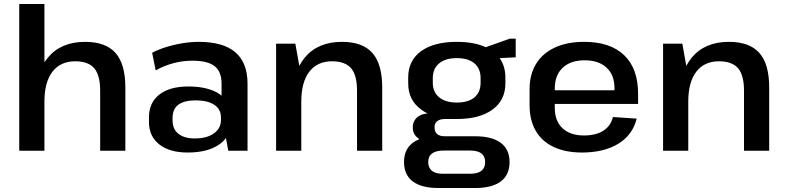

<svg xmlns="http://www.w3.org/2000/svg" viewBox="-20 -760 3966 968"><path d="M485 -303Q485 -381 455 -416Q425 -451 359 -451Q285 -451 244.5 -398.5Q204 -346 204 -247V0H77V-740H204V-446Q212 -458 221 -469Q287 -549 409 -549Q513 -549 562.5 -493Q612 -437 612 -319V0H485Z M926 9Q835 9 783 -32Q731 -73 731 -145V-169Q731 -242 783 -283Q835 -324 930 -324Q1030 -324 1088 -285Q1092 -281 1097 -277V-338Q1097 -399 1062 -426.5Q1027 -454 950 -454Q902 -454 854.5 -441.5Q807 -429 765 -405L747 -494Q777 -510 817 -522.5Q857 -535 900 -542Q943 -549 982 -549Q1105 -549 1166.5 -496.5Q1228 -444 1228 -338V0H1131L1119 -64Q1106 -46 1087 -33Q1029 9 926 9ZM962 -62Q1023 -62 1058.5 -87.5Q1094 -113 1094 -155V-168Q1094 -209 1060.5 -231.5Q1027 -254 966 -254Q911 -254 880.5 -233Q850 -212 850 -164V-153Q850 -109 879.5 -85.5Q909 -62 962 -62Z M1780 -303Q1780 -381 1750 -416Q1720 -451 1654 -451Q1580 -451 1539.5 -398.5Q1499 -346 1499 -247V0H1372V-540H1469L1489 -428Q1501 -450 1516 -469Q1582 -549 1704 -549Q1808 -549 1857.5 -493Q1907 -437 1907 -319V0H1780Z M2283 -160H2224Q2198 -160 2184 -149Q2170 -138 2171 -117Q2171 -95 2184 -84Q2197 -73 2223 -73H2375Q2460 -73 2504.5 -40Q2549 -7 2549 57Q2549 122 2504.5 155Q2460 188 2375 188H2191Q2106 188 2061.5 155Q2017 122 2017 57Q2017 -7 2061 -40Q2075 -51 2094 -58Q2090 -61 2086 -65Q2061 -84 2061 -117Q2061 -150 2085 -170Q2103 -185 2135 -188Q2118 -197 2103 -208Q2038 -255 2038 -340V-369Q2038 -455 2103 -502Q2168 -549 2283 -549Q2371 -549 2429 -522L2550 -565H2580V-471L2499 -467Q2528 -426 2528 -369V-340Q2528 -255 2463 -207.5Q2398 -160 2283 -160ZM2283 -243Q2341 -243 2372 -269Q2403 -295 2403 -343V-366Q2403 -414 2372 -440.5Q2341 -467 2283 -467Q2226 -467 2194 -440.5Q2162 -414 2162 -366V-343Q2162 -296 2194 -269.5Q2226 -243 2283 -243ZM2350 116Q2426 116 2426 57Q2426 -1 2350 -1H2217Q2139 -1 2139 57Q2139 79 2150 93Q2168 117 2217 116Z M2914 9Q2831 9 2771.5 -19Q2712 -47 2681 -100.5Q2650 -154 2650 -230V-310Q2650 -385 2683 -438.5Q2716 -492 2778 -520.5Q2840 -549 2925 -549Q3057 -549 3127 -481.5Q3197 -414 3197 -288V-236H2777V-216Q2777 -150 2816 -113.5Q2855 -77 2924 -77Q2985 -77 3022.5 -101.5Q3060 -126 3070 -170L3190 -162Q3170 -80 3097.5 -35.5Q3025 9 2914 9ZM2777 -305H3078V-316Q3078 -382 3038 -419Q2998 -456 2928 -456Q2857 -456 2817 -418.5Q2777 -381 2777 -313Z M3731 -303Q3731 -381 3701 -416Q3671 -451 3605 -451Q3531 -451 3490.5 -398.5Q3450 -346 3450 -247V0H3323V-540H3420L3440 -428Q3452 -450 3467 -469Q3533 -549 3655 -549Q3759 -549 3808.5 -493Q3858 -437 3858 -319V0H3731Z"/></svg>

Font: Pathway Extreme 8pt Thin 12pt SemiBold
Style: Regular
Weight: 600
Version: Version 1.001;gftools[0.9.26]